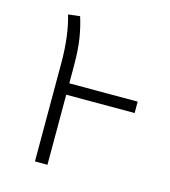

<svg xmlns="http://www.w3.org/2000/svg" viewBox="-86 -598 589 667"><g transform="rotate(15 209.0 -264.0)"><path d="M391 -252H145V0H100V-355Q100 -451 79 -523L121 -528Q132 -494 138.5 -454Q145 -414 145 -352V-293H391Z"/></g></svg>

Font: Fira Sans Condensed ExtraLight
Style: Regular
Weight: 275
Width: 3
Designer: Carrois Corporate & Edenspiekermann AG
Foundry: Carrois Corporate GbR & Edenspiekermann AG
Version: Version 4.203